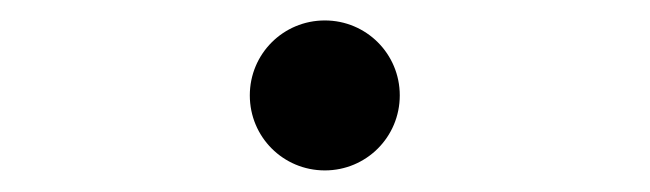

<svg xmlns="http://www.w3.org/2000/svg" viewBox="-20 -547 626 185"><path d="M293 -382.8C333 -382.8 365.2 -415 365.2 -455.1C365.2 -495.1 333 -527.3 293 -527.3C252.9 -527.3 220.7 -495.1 220.7 -455.1C220.7 -415 252.9 -382.8 293 -382.8Z"/></svg>

Font: Cascadia Mono NF
Style: Regular
Weight: 400
Monospace: yes
Designer: Aaron Bell
Foundry: Saja Typeworks
Version: Version 2404.023